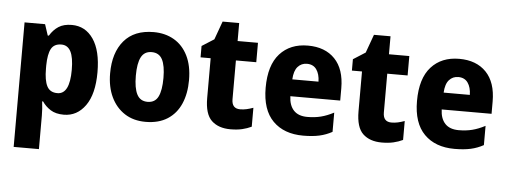

<svg xmlns="http://www.w3.org/2000/svg" viewBox="-55 -818 3200 1212"><g transform="rotate(5 1545.0 -211.5)"><path d="M364 -559Q450 -559 500.5 -485.5Q551 -412 551 -275Q551 -137 498.5 -63.5Q446 10 362 10Q311 10 278.5 -10.5Q246 -31 225 -62H219Q222 -38 223.5 -15.5Q225 7 225 28V240H65V-549H195L218 -479H225Q248 -517 280.5 -538Q313 -559 364 -559ZM309 -430Q263 -430 244.5 -396Q226 -362 225 -291V-270Q225 -196 244 -159Q263 -122 310 -122Q388 -122 388 -276Q388 -355 368.5 -392.5Q349 -430 309 -430Z M1131 -276Q1131 -191 1103 -126.5Q1075 -62 1019 -26Q963 10 880 10Q803 10 747.5 -26Q692 -62 661.5 -126Q631 -190 631 -276Q631 -407 695.5 -483Q760 -559 883 -559Q956 -559 1012 -526.5Q1068 -494 1099.5 -430.5Q1131 -367 1131 -276ZM794 -275Q794 -197 814.5 -157Q835 -117 882 -117Q929 -117 949 -157Q969 -197 969 -276Q969 -354 948.5 -393Q928 -432 881 -432Q835 -432 814.5 -393Q794 -354 794 -275Z M1468 -121Q1489 -121 1509 -125.5Q1529 -130 1551 -138V-18Q1524 -5 1492 2.5Q1460 10 1418 10Q1342 10 1298.5 -31Q1255 -72 1255 -174V-426H1191V-498L1268 -547L1310 -663H1415V-549H1544V-426H1415V-180Q1415 -121 1468 -121Z M1860 -559Q1969 -559 2031 -494.5Q2093 -430 2093 -309V-231H1777Q1779 -173 1808.5 -141.5Q1838 -110 1895 -110Q1942 -110 1981 -120Q2020 -130 2062 -152V-30Q2024 -9 1981 0.5Q1938 10 1879 10Q1757 10 1687 -60.5Q1617 -131 1617 -271Q1617 -414 1682.5 -486.5Q1748 -559 1860 -559ZM1864 -444Q1829 -444 1806 -418.5Q1783 -393 1780 -338H1946Q1945 -386 1924.5 -415Q1904 -444 1864 -444Z M2427 -121Q2448 -121 2468 -125.5Q2488 -130 2510 -138V-18Q2483 -5 2451 2.5Q2419 10 2377 10Q2301 10 2257.5 -31Q2214 -72 2214 -174V-426H2150V-498L2227 -547L2269 -663H2374V-549H2503V-426H2374V-180Q2374 -121 2427 -121Z M2819 -559Q2928 -559 2990 -494.5Q3052 -430 3052 -309V-231H2736Q2738 -173 2767.5 -141.5Q2797 -110 2854 -110Q2901 -110 2940 -120Q2979 -130 3021 -152V-30Q2983 -9 2940 0.5Q2897 10 2838 10Q2716 10 2646 -60.5Q2576 -131 2576 -271Q2576 -414 2641.5 -486.5Q2707 -559 2819 -559ZM2823 -444Q2788 -444 2765 -418.5Q2742 -393 2739 -338H2905Q2904 -386 2883.5 -415Q2863 -444 2823 -444Z"/></g></svg>

Font: Noto Sans Armenian SemiCondensed ExtraBold
Style: Regular
Weight: 800
Width: 4
Designer: Monotype Design Team
Foundry: Monotype Imaging Inc.
Version: Version 2.008; ttfautohint (v1.8.4.7-5d5b)